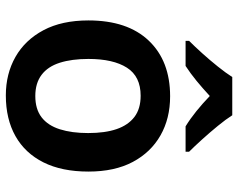

<svg xmlns="http://www.w3.org/2000/svg" viewBox="-99 -707 816 658"><g transform="rotate(90 309.0 -378.0)"><path d="M568 -273Q568 -182 536.5 -119Q505 -56 446.5 -23Q388 10 307 10Q233 10 175 -23Q117 -56 83.5 -119Q50 -182 50 -273Q50 -407 119.5 -480Q189 -553 310 -553Q386 -553 444 -520Q502 -487 535 -425Q568 -363 568 -273ZM182 -273Q182 -216 195 -175Q208 -134 236.5 -112.5Q265 -91 309 -91Q354 -91 382 -112.5Q410 -134 423 -175Q436 -216 436 -272Q436 -330 422.5 -369.5Q409 -409 381 -430.5Q353 -452 308 -452Q242 -452 212 -405Q182 -358 182 -273ZM375 -766Q389 -744 411.5 -716.5Q434 -689 458 -662.5Q482 -636 500 -618V-606H413Q387 -622 361 -643Q335 -664 309 -689Q282 -664 257 -643.5Q232 -623 206 -606H120V-618Q139 -637 162.5 -663Q186 -689 208 -716.5Q230 -744 244 -766Z"/></g></svg>

Font: Noto Sans Syriac Eastern SemiBold
Style: Regular
Weight: 600
Designer: Patrick Giasson and the Monotype Design Team
Foundry: Monotype Imaging Inc.
Version: Version 3.001